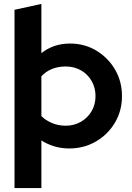

<svg xmlns="http://www.w3.org/2000/svg" viewBox="-20 -750 674 979"><path d="M54 209V-700L191 -730V-479Q253 -528 337 -528Q411 -528 471 -492Q531 -456 566.5 -395.5Q602 -335 602 -260Q602 -185 566 -124.5Q530 -64 469 -28.5Q408 7 333 7Q294 7 258 -3.5Q222 -14 191 -34V209ZM315 -411Q277 -411 245.5 -398.5Q214 -386 191 -361V-158Q213 -136 245.5 -122.5Q278 -109 315 -109Q358 -109 392.5 -129Q427 -149 447 -183Q467 -217 467 -260Q467 -303 447 -337.5Q427 -372 392.5 -391.5Q358 -411 315 -411Z"/></svg>

Font: Red Hat Display ExtraBold
Style: Regular
Weight: 800
Designer: Pentagram, MCKL
Foundry: Pentagram, MCKL
Version: Version 1.023